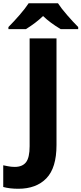

<svg xmlns="http://www.w3.org/2000/svg" viewBox="-96 -951 503 1186"><path d="M-76 204V70Q-70 71 -48.5 75.5Q-27 80 -5 80Q42 80 64.5 51.5Q87 23 87 -48V-714H253V-55Q253 86 190.5 150.5Q128 215 17 215Q-36 215 -76 204ZM387 -784V-771H279Q212 -811 170 -852Q128 -811 64 -771H-44V-784Q-11 -817 25 -858.5Q61 -900 81 -931H262Q282 -900 318.5 -858Q355 -816 387 -784Z"/></svg>

Font: Noto Sans UI ExtraBold
Style: Regular
Weight: 800
Designer: Monotype Design Team
Foundry: Monotype Imaging Inc.
Version: Version 1.001